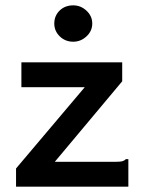

<svg xmlns="http://www.w3.org/2000/svg" viewBox="-20 -698 540 718"><path d="M40 -68 297 -372H60V-465H437V-394L185 -93H414Q430 -93 437.5 -95Q445 -97 451 -103H460V0H40ZM254 -542Q224 -542 203.5 -562Q183 -582 183 -610Q183 -639 203 -658.5Q223 -678 254 -678Q282 -678 303.5 -658Q325 -638 325 -610Q325 -582 303.5 -562Q282 -542 254 -542Z"/></svg>

Font: Ligconsolata
Style: Bold
Weight: 700
Monospace: yes
Designer: Raph Levien, Cyreal, Brenton Simpson
Foundry: Raph Levien, Cyreal, Google
Version: Version 3.001; ttfautohint (v1.8.2.53-6de2)